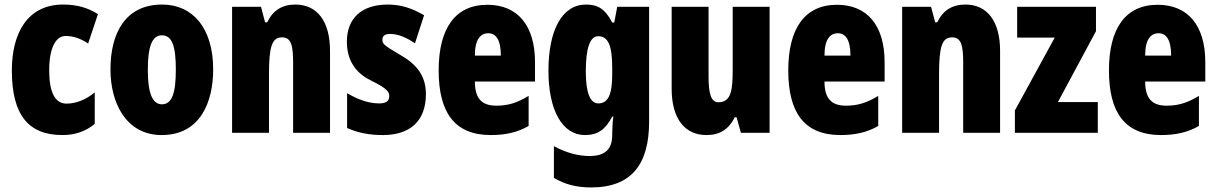

<svg xmlns="http://www.w3.org/2000/svg" viewBox="-20 -583 5339 843"><path d="M254 10C309 10 356 -6 396 -39V-177C356 -145 314 -128 272 -128C222 -128 196 -177 196 -274C196 -371 224 -425 268 -425C302 -425 334 -414 367 -392L410 -521C366 -549 318 -563 257 -563C99 -563 32 -435 32 -274C32 -78 105 10 254 10Z M916 -278C916 -460 826 -563 692 -563C530 -563 465 -437 465 -278C465 -132 533 10 690 10C860 10 916 -136 916 -278ZM629 -276C629 -380 648 -428 691 -428C736 -428 752 -379 752 -278C752 -176 736 -125 691 -125C648 -125 629 -177 629 -276Z M1277 -563C1218 -563 1178 -537 1153 -485H1144L1126 -553H999V0H1161V-253C1161 -378 1173 -419 1219 -419C1259 -419 1267 -381 1267 -308V0H1429V-360C1429 -489 1373 -563 1277 -563Z M1850 -170C1850 -255 1804 -304 1737 -342C1666 -384 1659 -390 1659 -408C1659 -426 1670 -434 1693 -434C1731 -434 1769 -415 1802 -393L1842 -516C1789 -547 1740 -563 1683 -563C1568 -563 1503 -503 1503 -400C1503 -322 1538 -265 1606 -231C1683 -193 1689 -179 1689 -161C1689 -138 1674 -129 1644 -129C1594 -129 1544 -150 1504 -174V-21C1555 2 1607 10 1661 10C1780 10 1850 -51 1850 -170Z M2120 -562C1979 -562 1906 -459 1906 -274C1906 -90 1975 10 2135 10C2199 10 2253 -2 2301 -30V-162C2250 -131 2210 -119 2159 -119C2095 -119 2065 -151 2065 -225H2329V-310C2329 -472 2252 -562 2120 -562ZM2124 -437C2157 -437 2179 -409 2179 -339H2065C2065 -411 2090 -437 2124 -437Z M2553 -563C2449 -563 2388 -453 2388 -272C2388 -99 2449 10 2548 10C2605 10 2638 -14 2668 -71H2673C2670 -51 2668 -17 2668 5V11C2668 78 2629 102 2570 102C2521 102 2471 90 2412 59V198C2459 226 2510 240 2575 240C2754 240 2830 137 2830 -49V-553H2690L2677 -484H2668C2637 -544 2605 -563 2553 -563ZM2606 -424C2650 -424 2668 -384 2668 -285V-256C2668 -168 2650 -129 2607 -129C2571 -129 2552 -176 2552 -270C2552 -375 2572 -424 2606 -424Z M3359 -553H3197V-280C3197 -191 3192 -134 3134 -134C3102 -134 3091 -172 3091 -246V-553H2929V-193C2929 -64 2985 10 3082 10C3141 10 3180 -16 3206 -68H3214L3233 0H3359Z M3655 -562C3514 -562 3441 -459 3441 -274C3441 -90 3510 10 3670 10C3734 10 3788 -2 3836 -30V-162C3785 -131 3745 -119 3694 -119C3630 -119 3600 -151 3600 -225H3864V-310C3864 -472 3787 -562 3655 -562ZM3659 -437C3692 -437 3714 -409 3714 -339H3600C3600 -411 3625 -437 3659 -437Z M4219 -563C4160 -563 4120 -537 4095 -485H4086L4068 -553H3941V0H4103V-253C4103 -378 4115 -419 4161 -419C4201 -419 4209 -381 4209 -308V0H4371V-360C4371 -489 4315 -563 4219 -563Z M4800 0V-135H4625L4792 -446V-553H4446V-418H4611L4436 -98V0Z M5063 -562C4922 -562 4849 -459 4849 -274C4849 -90 4918 10 5078 10C5142 10 5196 -2 5244 -30V-162C5193 -131 5153 -119 5102 -119C5038 -119 5008 -151 5008 -225H5272V-310C5272 -472 5195 -562 5063 -562ZM5067 -437C5100 -437 5122 -409 5122 -339H5008C5008 -411 5033 -437 5067 -437Z"/></svg>

Font: Noto Sans Oriya ExtCond Blk
Style: Regular
Weight: 900
Width: 2
Designer: Amélie Bonet and Sol Matas
Foundry: Google LLC
Version: Version 2.006